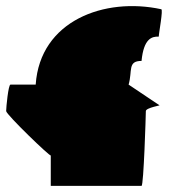

<svg xmlns="http://www.w3.org/2000/svg" viewBox="-69 -744 637 624"><path d="M-49 -383C-49 -372 96 -232 96 -239V-140H391C398 -140 405 -372 405 -383C405 -394 457 -402 449 -402L349 -469C362 -514 345 -546 391 -546C398 -618 424 -626 447 -625C447 -636 462 -714 455 -714C271 -754 61 -677 47 -469H-35C-42 -469 -49 -394 -49 -383Z"/></svg>

Font: Ampere
Style: SCUltExt
Weight: 400
Version: Version 1